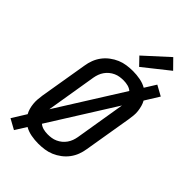

<svg xmlns="http://www.w3.org/2000/svg" viewBox="-309 -1074 1218 1218"><g transform="rotate(45 300.0 -465.0)"><path d="M85 56 16 18 75 -77Q66 -93 61 -111Q56 -129 54 -148.5Q52 -168 53.5 -187.5Q55 -207 58 -227L112 -550Q116 -577 126 -603.5Q136 -630 153.5 -653.5Q171 -677 195 -695Q219 -713 245 -724Q271 -735 299 -739Q327 -743 354 -743Q387 -743 419 -737Q451 -731 477 -716L524 -791L593 -753L534 -658Q543 -642 548 -624Q553 -606 555.5 -586.5Q558 -567 556 -547.5Q554 -528 551 -508L497 -185Q493 -158 483 -131.5Q473 -105 455.5 -81.5Q438 -58 414 -40Q390 -22 364 -11Q338 0 310 4Q282 8 255 8Q222 8 190 2Q158 -4 132 -19ZM150 -196 427 -637Q413 -649 394 -654Q375 -659 354 -659Q337 -659 320 -656.5Q303 -654 286.5 -646.5Q270 -639 256 -627.5Q242 -616 231.5 -601Q221 -586 215 -569.5Q209 -553 206 -536ZM255 -76Q272 -76 289 -78.5Q306 -81 322.5 -88.5Q339 -96 353 -107.5Q367 -119 377.5 -134Q388 -149 394 -165.5Q400 -182 403 -199L459 -539L182 -98Q196 -86 215 -81Q234 -76 255 -76ZM363 -789 313 -841 472 -986 533 -924Z"/></g></svg>

Font: Iosevka Medium Extended
Style: Italic
Weight: 500
Width: 7
Italic angle: -9°
Monospace: yes
Designer: Belleve Invis
Foundry: Belleve Invis
Version: Version 32.5.0; ttfautohint (v1.8.4)